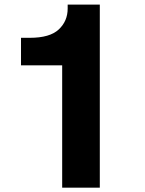

<svg xmlns="http://www.w3.org/2000/svg" viewBox="-20 -825 645 852"><path d="M73.2 -535.2V-657.2H112.3Q201.2 -657.2 240.7 -694.3Q280.3 -731.4 280.3 -787.1V-804.7H422.9V7.8H255.9V-535.2Z"/></svg>

Font: Gothic A1 Black
Style: Regular
Weight: 900
Version: Version 2.50